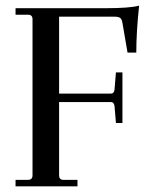

<svg xmlns="http://www.w3.org/2000/svg" viewBox="-20 -659 519 679"><path d="M35 0V-23H79Q95 -23 95 -39V-591Q95 -607 79 -607H35V-630H354Q438 -630 472 -639Q462 -546 462 -473H431L413 -578Q411 -591 405 -595.5Q399 -600 386 -600H189V-328H373Q383 -328 385 -342L390 -403H413V-224H390L385 -284Q383 -298 373 -298H189V-39Q189 -23 204 -23H254V0Z"/></svg>

Font: Arapey
Style: Regular
Weight: 400
Designer: Eduardo Rodriguez Tunni
Foundry: Eduardo Rodriguez Tunni
Version: Version 4.000